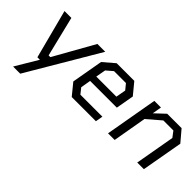

<svg xmlns="http://www.w3.org/2000/svg" viewBox="-22 -1070 1803 1803"><g transform="rotate(45 880.0 -168.0)"><path d="M133 187 266 -36H233L106 -523H197L295 -123H318L543 -523H647L228 187Z M725 0 632 -114 687 -427 799 -523H1033L1127 -409L1095 -229H740L723 -128L767 -73H1059L1046 0ZM752 -299H1019L1037 -398L992 -453H834L770 -398Z M1207 0 1299 -523H1387L1371 -430L1470 -523H1661L1756 -411L1683 0H1595L1665 -396L1622 -453H1489L1354 -337L1295 0Z"/></g></svg>

Font: Tomorrow
Style: Italic
Weight: 400
Italic angle: -10°
Designer: Tony de Marco, Monica Rizzolli
Foundry: Just in Type
Version: Version 2.002